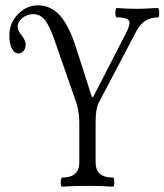

<svg xmlns="http://www.w3.org/2000/svg" viewBox="-20 -696 616 719"><path d="M213 3Q207 3 207.5 -14Q208 -31 213 -31Q277 -31 277 -88V-238Q277 -270 267 -308L191 -526Q169 -593 150.5 -618Q132 -643 105 -643Q81 -643 63.5 -628.5Q46 -614 46 -597Q46 -580 61 -564Q76 -544 76 -530Q76 -515 68.5 -505.5Q61 -496 48 -496Q34 -496 24.5 -514.5Q15 -533 15 -563Q15 -609 47 -642.5Q79 -676 122 -676Q171 -676 205 -637.5Q239 -599 266 -514L324 -333H329L451 -570Q470 -606 463 -618.5Q456 -631 418 -631Q414 -631 412.5 -639.5Q411 -648 412.5 -657Q414 -666 417 -666Q455 -663 494 -663Q506 -663 518.5 -663.5Q531 -664 546.5 -665Q562 -666 571 -666Q574 -666 575.5 -657.5Q577 -649 576 -640Q575 -631 572 -631Q517 -631 490 -578L348 -308Q338 -284 338 -238V-88Q338 -31 403 -31Q408 -31 408 -14Q408 3 403 3Q355 0 308 0Q260 0 213 3Z"/></svg>

Font: Junicode Cond Light
Style: Regular
Weight: 300
Width: 3
Designer: Peter S. Baker
Version: Version 2.201